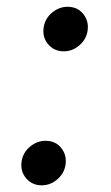

<svg xmlns="http://www.w3.org/2000/svg" viewBox="-20 -540 328 566"><path d="M103 6.3Q74.7 6.3 56.9 -14.6Q39.1 -35.6 43.9 -65.4Q48.3 -91.3 69.1 -108.2Q89.8 -125 113.8 -125Q143.6 -125 160.4 -104Q177.2 -83 173.3 -55.2Q169.9 -29.8 149.4 -11.7Q128.9 6.3 103 6.3ZM168 -388.7Q139.6 -388.7 121.8 -409.7Q104 -430.7 108.9 -460.4Q113.3 -486.3 134 -503.2Q154.8 -520 178.7 -520Q208.5 -520 225.3 -499Q242.2 -478 238.3 -450.2Q234.9 -424.8 214.4 -406.7Q193.8 -388.7 168 -388.7Z"/></svg>

Font: Inter
Style: Italic
Weight: 400
Italic angle: -9.3988°
Designer: Rasmus Andersson
Foundry: rsms
Version: Version 4.001;git-66647c0bb